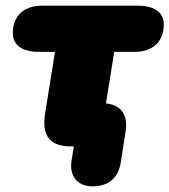

<svg xmlns="http://www.w3.org/2000/svg" viewBox="-20 -514 595 674"><path d="M304 140C361 140 395 112 404 56L421 -53C430 -110 405 -146 352 -151L381 -332H453C516 -332 555 -368 555 -428C555 -470 523 -494 464 -494H127C64 -494 25 -458 25 -398C25 -356 57 -332 116 -332H173L138 -113C126 -35 158 0 229 0H239L231 51C223 103 251 140 304 140Z"/></svg>

Font: SN Pro Black
Style: Italic
Weight: 900
Italic angle: -9°
Designer: Tobias Whetton
Foundry: Supernotes
Version: Version 1.001;Glyphs 3.2 (3249)